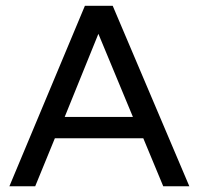

<svg xmlns="http://www.w3.org/2000/svg" viewBox="-20 -648 691 668"><path d="M442.4 -241.2H205.1L322.3 -530.3ZM638.7 0 372.1 -627.9H275.4L12.7 0H102.5L170.9 -167H478.5L547.9 0Z"/></svg>

Font: Namkio Khamti
Style: Regular
Weight: 400
Designer: Debbi Hosken
Foundry: SIL International
Version: Version 3.917